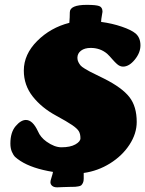

<svg xmlns="http://www.w3.org/2000/svg" viewBox="-20 -719 608 803"><path d="M138.7 -169.9Q149.4 -144.5 174.8 -126.5Q208 -103 236.8 -103Q273.9 -103 295.2 -115Q316.4 -127 316.4 -140.6Q316.4 -158.7 309.8 -169.9Q303.2 -181.2 282 -195.8Q260.7 -210.4 213.9 -235.8Q154.3 -268.1 116.9 -315.4Q79.6 -362.8 79.6 -423.8Q79.6 -491.7 135.5 -547.6Q191.4 -603.5 270 -623.5Q272 -647 272 -667.5Q272 -698.7 343.3 -698.7Q381.3 -698.7 395 -693.6Q408.7 -688.5 408.7 -669.9Q408.7 -667 406.5 -656.5Q404.3 -646 403.8 -639.6L402.8 -627.4Q449.7 -621.1 489.5 -607.4Q529.3 -593.8 546.9 -579.1Q567.4 -561.5 567.4 -529.3Q567.4 -498.5 543.7 -469.5Q520 -440.4 494.6 -440.4Q481.4 -440.4 469.2 -451.2Q461.4 -458 450 -470.9Q438.5 -483.9 438 -484.4Q437 -485.4 434.8 -487.5Q432.6 -489.7 430.9 -491.5Q429.2 -493.2 427.7 -494.6Q398.9 -518.6 359.4 -518.6Q334 -518.6 318.8 -507.1Q303.7 -495.6 303.7 -477.1Q303.7 -467.3 307.9 -459.2Q312 -451.2 316.9 -445.3Q321.8 -439.5 334.5 -431.9Q347.2 -424.3 355.7 -419.7Q364.3 -415 384.3 -405.5Q404.3 -396 416.5 -389.6Q490.7 -352.1 521.2 -313Q551.8 -273.9 551.8 -209Q551.8 -160.2 521.5 -113.8Q491.2 -67.4 440.2 -35.6Q389.2 -3.9 330.1 4.4V28.8Q330.1 39.1 326.9 45.7Q323.7 52.2 320.1 55.7Q316.4 59.1 307.4 60.5Q298.3 62 293.9 62.3Q289.6 62.5 277.8 62.5Q264.2 62.5 243.2 63.5Q222.2 64.5 219.2 64.5Q205.1 64.5 198 58.1Q190.9 51.8 190.9 43Q190.9 36.6 195.1 24.4Q199.2 12.2 201.7 0Q114.3 -14.2 65.4 -45.9Q51.3 -55.2 43.7 -62.3Q36.1 -69.3 29.8 -84Q23.4 -98.6 23.4 -118.7Q23.4 -165.5 45.4 -191.4Q67.4 -217.3 88.4 -217.3Q116.7 -217.3 138.7 -169.9Z"/></svg>

Font: Cooper* Black
Style: Italic
Weight: 900
Italic angle: -7°
Designer: Owen Earl
Foundry: indestructible type*
Version: Version 0.001